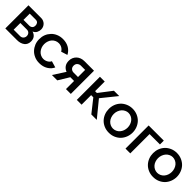

<svg xmlns="http://www.w3.org/2000/svg" viewBox="324 -1795 3067 3067"><g transform="rotate(45 1858.0 -261.0)"><path d="M355 -522.9Q384.8 -522.9 407.7 -513.2Q432.1 -502.9 449.7 -485.4Q466.8 -468.3 477.1 -443.8Q486.8 -420.9 486.8 -393.1Q486.8 -358.4 470.2 -324.7Q453.1 -290 412.1 -272.9Q457 -259.8 482.4 -227.5Q507.8 -195.8 507.8 -144Q507.8 -74.7 460 -37.6Q411.1 0 333 0H69.8V-522.9ZM307.1 -301.8Q339.4 -301.8 359.4 -320.3Q378.9 -338.4 378.9 -374Q378.9 -403.3 362.8 -422.9Q346.7 -442.9 312 -442.9H178.2V-301.8ZM323.2 -80.1Q357.9 -80.1 378.4 -102.5Q398.9 -125 398.9 -155.8Q398.9 -187.5 379.4 -209Q359.9 -231 325.2 -231H178.2V-80.1Z M572.8 -262.2Q572.8 -318.4 591.3 -366.2Q609.9 -413.6 646 -452.1Q680.7 -489.3 731.4 -510.7Q781.7 -532.2 843.8 -532.2Q923.3 -532.2 982.9 -496.6Q1040.5 -461.9 1070.3 -401.9L963.4 -368.2Q944.3 -401.4 912.6 -419.4Q879.9 -438 841.3 -438Q808.1 -438 779.8 -424.8Q751.5 -411.6 730.5 -388.7Q709.5 -365.7 697.8 -333Q685.5 -299.3 685.5 -262.2Q685.5 -224.1 698.2 -191.4Q710.9 -158.7 731.9 -134.8Q752.4 -111.3 782.2 -97.7Q812 -84 842.3 -84Q864.3 -84 882.3 -89.4Q903.8 -95.7 918.9 -105Q937 -115.7 948.2 -127.9Q960.4 -140.6 966.3 -155.8L1074.7 -124Q1049.3 -65.4 987.3 -27.3Q926.8 9.8 843.8 9.8Q782.2 9.8 732.4 -12.2Q681.2 -34.7 647 -71.3Q611.8 -108.9 591.8 -158.2Q572.8 -205.6 572.8 -262.2Z M1252 -201.2Q1206.5 -218.3 1179.2 -254.9Q1150.9 -293 1150.9 -352.1Q1150.9 -390.1 1165 -422.4Q1179.2 -454.1 1203.1 -476.6Q1227.5 -499.5 1260.7 -511.7Q1293.9 -523.9 1333 -523.9H1549.3V0H1439.9V-183.1H1355L1243.2 0H1122.1ZM1439.9 -272V-433.1H1343.3Q1312.5 -433.1 1287.1 -412.1Q1261.2 -390.6 1261.2 -351.1Q1261.2 -313 1284.7 -292.5Q1308.1 -272 1340.3 -272Z M2000.5 -522.9H2120.6L1915.5 -269L2135.7 0H2012.7L1841.8 -215.8H1792.5V0H1684.6V-522.9H1792.5V-305.2H1833.5Z M2416 9.8Q2354.5 9.8 2304.7 -12.2Q2254.4 -34.2 2220.2 -70.8Q2185.1 -108.4 2166 -157.7Q2147.5 -206.1 2147.5 -261.2Q2147.5 -315.9 2166 -364.3Q2184.6 -412.6 2220.7 -451.2Q2254.9 -487.3 2305.7 -509.8Q2356.4 -532.2 2416 -532.2Q2476.1 -532.2 2526.9 -509.8Q2577.6 -487.3 2611.8 -451.2Q2647 -413.6 2666 -364.3Q2685.1 -314.5 2685.1 -261.2Q2685.1 -207.5 2666 -157.7Q2647 -108.4 2611.8 -70.8Q2577.6 -34.7 2526.9 -12.2Q2477.1 9.8 2416 9.8ZM2260.3 -259.8Q2260.3 -223.6 2272.5 -189.9Q2284.2 -157.2 2305.2 -134.3Q2326.7 -110.4 2354.5 -97.7Q2384.3 -84 2416 -84Q2447.8 -84 2477.5 -97.7Q2506.3 -110.8 2527.3 -134.8Q2548.3 -158.7 2560.1 -190.9Q2572.3 -224.6 2572.3 -261.2Q2572.3 -296.9 2560.1 -330.6Q2547.9 -363.8 2527.3 -387.2Q2506.3 -411.1 2477.5 -424.3Q2447.8 -438 2416 -438Q2385.3 -438 2356 -423.8Q2326.7 -409.7 2306.2 -386.2Q2286.1 -363.3 2272.9 -329.6Q2260.3 -296.9 2260.3 -259.8Z M3127 -436H2892.6V0H2784.7V-522.9H3127Z M3415.5 9.8Q3354 9.8 3304.2 -12.2Q3253.9 -34.2 3219.7 -70.8Q3184.6 -108.4 3165.5 -157.7Q3147 -206.1 3147 -261.2Q3147 -315.9 3165.5 -364.3Q3184.1 -412.6 3220.2 -451.2Q3254.4 -487.3 3305.2 -509.8Q3356 -532.2 3415.5 -532.2Q3475.6 -532.2 3526.4 -509.8Q3577.1 -487.3 3611.3 -451.2Q3646.5 -413.6 3665.5 -364.3Q3684.6 -314.5 3684.6 -261.2Q3684.6 -207.5 3665.5 -157.7Q3646.5 -108.4 3611.3 -70.8Q3577.1 -34.7 3526.4 -12.2Q3476.6 9.8 3415.5 9.8ZM3259.8 -259.8Q3259.8 -223.6 3272 -189.9Q3283.7 -157.2 3304.7 -134.3Q3326.2 -110.4 3354 -97.7Q3383.8 -84 3415.5 -84Q3447.3 -84 3477.1 -97.7Q3505.9 -110.8 3526.9 -134.8Q3547.9 -158.7 3559.6 -190.9Q3571.8 -224.6 3571.8 -261.2Q3571.8 -296.9 3559.6 -330.6Q3547.4 -363.8 3526.9 -387.2Q3505.9 -411.1 3477.1 -424.3Q3447.3 -438 3415.5 -438Q3384.8 -438 3355.5 -423.8Q3326.2 -409.7 3305.7 -386.2Q3285.6 -363.3 3272.5 -329.6Q3259.8 -296.9 3259.8 -259.8Z"/></g></svg>

Font: Rising Sun DemiBold
Style: DemiBold
Weight: 600
Designer: Matt McInerney, Pablo Impallari, Rodrigo Fuenzalida
Foundry: Matt McInerney, Pablo Impallari, Rodrigo Fuenzalida
Version: Version 1.000